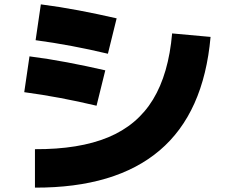

<svg xmlns="http://www.w3.org/2000/svg" viewBox="-20 -809 1040 879"><path d="M514 -725 474 -563Q390 -583 307.5 -598.5Q225 -614 143 -625L167 -789Q253 -778 340 -761.5Q427 -745 514 -725ZM140 50V-126Q342 -125 475.5 -180.5Q609 -236 680.5 -353.5Q752 -471 768 -656L944 -640Q913 -292 711 -120.5Q509 51 140 50ZM462 -487 422 -325Q338 -345 255.5 -360.5Q173 -376 91 -387L115 -551Q201 -540 288 -523.5Q375 -507 462 -487Z"/></svg>

Font: Murecho Black
Style: Regular
Weight: 900
Designer: Neil Summerour
Foundry: Positype
Version: Version 1.010; ttfautohint (v1.8.3)